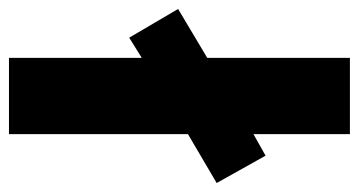

<svg xmlns="http://www.w3.org/2000/svg" viewBox="-219 -594 800 428"><g transform="rotate(-90 181.0 -380.0)"><path d="M96 0V-215L48 -188L-13 -297L96 -361V-760H266V-464L311 -492L375 -383L266 -318V0Z"/></g></svg>

Font: Noto Kufi Arabic ExtraBold
Style: Regular
Weight: 800
Designer: Monotype Design Team, David Williams, Khaled Hosny
Foundry: Google LLC
Version: Version 2.109; ttfautohint (v1.8.4.7-5d5b)